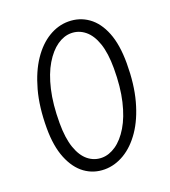

<svg xmlns="http://www.w3.org/2000/svg" viewBox="-131 -802 798 903"><g transform="rotate(-20 267.5 -350.0)"><path d="M239 6Q184 6 141 -25Q98 -56 73 -117.5Q48 -179 48 -269Q48 -375 70.5 -456.5Q93 -538 130.5 -593.5Q168 -649 215.5 -677.5Q263 -706 314 -706Q370 -706 413.5 -675Q457 -644 481.5 -582.5Q506 -521 506 -428Q506 -323 484 -242.5Q462 -162 424 -106.5Q386 -51 338 -22.5Q290 6 239 6ZM245 -50Q281 -50 316 -74Q351 -98 379.5 -145.5Q408 -193 424.5 -263Q441 -333 441 -426Q441 -502 424 -551.5Q407 -601 376.5 -625.5Q346 -650 308 -650Q272 -650 237.5 -626Q203 -602 174.5 -554.5Q146 -507 129.5 -436Q113 -365 113 -271Q113 -196 130 -147Q147 -98 177 -74Q207 -50 245 -50Z"/></g></svg>

Font: Asap Light
Style: Italic
Weight: 300
Italic angle: -6°
Designer: Pablo Cosgaya
Foundry: Omnibus-Type
Version: Version 3.001